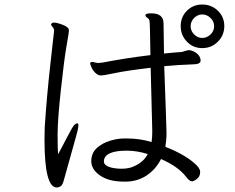

<svg xmlns="http://www.w3.org/2000/svg" viewBox="-20 -811 1040 850"><path d="M973 -695.5Q973 -736 944.5 -763.5Q916 -791 875.5 -791Q835 -791 807.5 -763.5Q780 -736 780 -695.5Q780 -655 807.5 -626.5Q835 -598 875.5 -598Q916 -598 944.5 -626.5Q973 -655 973 -695.5ZM707 -518Q770 -524 832 -526Q868 -526 868 -542V-546Q866 -563 851.5 -574.5Q837 -586 819 -589Q810 -589 802 -586Q794 -583 785 -581Q766 -580 746.5 -578Q727 -576 706 -574Q704 -680 704 -707Q704 -752 650 -752Q625 -752 624 -745V-744Q624 -737 632 -732.5Q640 -728 642 -718Q644 -708 646 -567Q537 -554 434 -534L413 -532L389 -537Q379 -537 379 -529Q379 -528 384 -515Q389 -502 401 -489.5Q413 -477 426.5 -477Q440 -477 489 -487.5Q538 -498 647 -511L654 -236V-223Q654 -203 651 -182Q601 -198 541 -198H529Q501 -198 467.5 -188Q434 -178 409.5 -156.5Q385 -135 384 -99V-98Q384 -61 423 -34Q462 -7 528 -7H543Q592 -9 631 -35.5Q670 -62 693 -107Q770 -73 804 -28Q819 -8 831 -8Q833 -8 841.5 -12Q850 -16 858 -25Q866 -34 866 -50.5Q866 -67 840 -89Q794 -129 712 -161Q717 -196 717 -209V-228Q717 -248 707 -518ZM912 -731.5Q928 -716 928 -695Q928 -674 912 -658.5Q896 -643 875.5 -643Q855 -643 839.5 -658.5Q824 -674 824 -695Q824 -716 839.5 -731.5Q855 -747 875.5 -747Q896 -747 912 -731.5ZM206 -703Q206 -699 210 -695Q214 -691 217 -685.5Q220 -680 219.5 -674.5Q219 -669 203 -527Q187 -385 178 -248L177 -193Q177 19 231 19Q240 19 248.5 13.5Q257 8 262.5 -13Q268 -34 294.5 -127.5Q321 -221 324 -235Q327 -249 327 -257Q327 -265 322 -265Q317 -265 309.5 -258.5Q302 -252 276 -201.5Q250 -151 237 -128Q235 -152 235 -215.5Q235 -279 249.5 -413.5Q264 -548 274.5 -607.5Q285 -667 285 -673.5Q285 -680 284 -682Q280 -695 244 -706Q230 -711 219.5 -711Q209 -711 206 -703ZM634 -129Q617 -95 576 -76Q552 -64 519 -64Q486 -64 463 -72Q440 -80 440 -97V-99Q444 -144 541 -144Q587 -144 634 -129Z"/></svg>

Font: LXGW WenKai Mono TC
Style: Regular
Weight: 400
Designer: LXGW / Fontworks Inc.
Foundry: LXGW / Fontworks Inc.
Version: Version 1.330